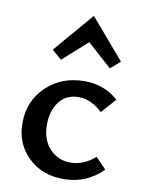

<svg xmlns="http://www.w3.org/2000/svg" viewBox="-82 -765 607 827"><g transform="rotate(10 221.5 -351.5)"><path d="M154 -498 112 -535 261 -709 410 -535 368 -498 261 -594ZM253 6Q159 6 98.5 -52.5Q38 -111 38 -202Q38 -298 104.5 -361.5Q171 -425 271 -425Q358 -425 419 -370L362 -306Q312 -353 258 -353Q203 -353 173 -313Q143 -273 143 -213Q143 -147 179.5 -108Q216 -69 271 -69Q328 -69 378 -113L424 -65Q354 6 253 6Z"/></g></svg>

Font: EauTest Semibold
Style: Regular
Weight: 600
Designer: Christian Thalmann (Catharsis Fonts)
Version: Version 0.001;PS 000.001;hotconv 1.0.88;makeotf.lib2.5.64775